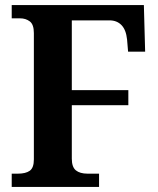

<svg xmlns="http://www.w3.org/2000/svg" viewBox="-20 -734 621 754"><path d="M26 0V-52H50Q81 -52 97 -63.5Q113 -75 113 -108V-604Q113 -638 97 -650Q81 -662 59 -662H26V-714H545L550 -531H483L479 -579Q475 -617 457 -635.5Q439 -654 410 -654H262V-380H484V-321H262V-111Q262 -78 278 -65Q294 -52 324 -52H369V0Z"/></svg>

Font: Noto Serif Lao SemiCondensed
Style: Bold
Weight: 700
Width: 4
Designer: Monotype Design Team
Foundry: Monotype Imaging Inc.
Version: Version 2.003; ttfautohint (v1.8.4.7-5d5b)